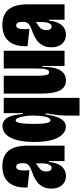

<svg xmlns="http://www.w3.org/2000/svg" viewBox="458 -1038 710 1667"><g transform="rotate(-90 813.5 -205.0)"><path d="M118 12Q86 12 61.5 -3Q37 -18 23 -46Q9 -74 9 -113Q9 -158 25 -188Q41 -218 66 -237.5Q91 -257 118.5 -268.5Q146 -280 168 -288Q193 -297 206.5 -307Q220 -317 225 -330.5Q230 -344 230 -364Q230 -392 222 -406Q214 -420 199 -420Q185 -420 177 -407.5Q169 -395 167 -369.5Q165 -344 169 -305L19 -321Q16 -374 27 -415Q38 -456 61.5 -484Q85 -512 121 -526Q157 -540 205 -540Q263 -540 302.5 -516.5Q342 -493 362 -444.5Q382 -396 382 -319V-192Q382 -160 382 -128Q382 -96 382 -64Q382 -32 382 0H248Q248 -34 248 -67.5Q248 -101 248 -135H240Q236 -87 220 -54Q204 -21 178 -4.5Q152 12 118 12ZM188 -112Q198 -112 205.5 -118Q213 -124 218 -135Q223 -146 225.5 -159Q228 -172 228 -185V-256L249 -272Q241 -260 231 -251.5Q221 -243 210.5 -236.5Q200 -230 190.5 -223Q181 -216 174 -208Q167 -200 162.5 -188Q158 -176 158 -159Q158 -132 167.5 -122Q177 -112 188 -112Z M643 130V13Q643 -12 645.5 -40.5Q648 -69 653 -100.5Q658 -132 663 -165H653Q646 -113 633 -73.5Q620 -34 599 -11.5Q578 11 546 11Q510 11 480 -18Q450 -47 432 -107.5Q414 -168 414 -263Q414 -352 430.5 -413.5Q447 -475 478 -507Q509 -539 551 -539Q583 -539 605 -520Q627 -501 639.5 -462Q652 -423 656 -361H664V-528H797V-276V130ZM602 -122Q610 -122 616.5 -129Q623 -136 628 -149.5Q633 -163 636 -181Q639 -199 641 -222Q643 -245 643 -271V-293Q643 -305 640.5 -327Q638 -349 633 -371Q628 -393 620 -408.5Q612 -424 601 -424Q590 -424 583.5 -406Q577 -388 574 -354Q571 -320 571 -272Q571 -220 574 -186.5Q577 -153 584 -137.5Q591 -122 602 -122Z M949 12Q889 12 861.5 -40Q834 -92 834 -204V-528H989V-238Q989 -183 995 -158.5Q1001 -134 1019 -134Q1031 -134 1037.5 -144Q1044 -154 1047.5 -172Q1051 -190 1051.5 -216.5Q1052 -243 1052 -276V-528H1206V-243V0H1074V-193H1066Q1066 -114 1050.5 -69.5Q1035 -25 1008.5 -6.5Q982 12 949 12Z M1345 12Q1313 12 1288.5 -3Q1264 -18 1250 -46Q1236 -74 1236 -113Q1236 -158 1252 -188Q1268 -218 1293 -237.5Q1318 -257 1345.5 -268.5Q1373 -280 1395 -288Q1420 -297 1433.5 -307Q1447 -317 1452 -330.5Q1457 -344 1457 -364Q1457 -392 1449 -406Q1441 -420 1426 -420Q1412 -420 1404 -407.5Q1396 -395 1394 -369.5Q1392 -344 1396 -305L1246 -321Q1243 -374 1254 -415Q1265 -456 1288.5 -484Q1312 -512 1348 -526Q1384 -540 1432 -540Q1490 -540 1529.5 -516.5Q1569 -493 1589 -444.5Q1609 -396 1609 -319V-192Q1609 -160 1609 -128Q1609 -96 1609 -64Q1609 -32 1609 0H1475Q1475 -34 1475 -67.5Q1475 -101 1475 -135H1467Q1463 -87 1447 -54Q1431 -21 1405 -4.5Q1379 12 1345 12ZM1415 -112Q1425 -112 1432.5 -118Q1440 -124 1445 -135Q1450 -146 1452.5 -159Q1455 -172 1455 -185V-256L1476 -272Q1468 -260 1458 -251.5Q1448 -243 1437.5 -236.5Q1427 -230 1417.5 -223Q1408 -216 1401 -208Q1394 -200 1389.5 -188Q1385 -176 1385 -159Q1385 -132 1394.5 -122Q1404 -112 1415 -112Z"/></g></svg>

Font: Bricolage Grotesque 96pt ExtraBold Condensed
Style: Regular
Weight: 800
Width: 3
Version: Version 1.001;gftools[0.9.33.dev8+g029e19f]